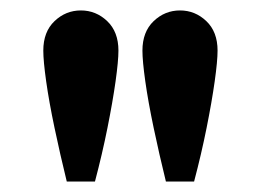

<svg xmlns="http://www.w3.org/2000/svg" viewBox="-20 -773 500 368"><path d="M162 -425H108Q95 -478 84.5 -528Q74 -578 68.5 -617Q63 -656 63 -676Q63 -712 84.5 -732.5Q106 -753 135 -753Q164 -753 185.5 -732.5Q207 -712 207 -676Q207 -656 201.5 -617Q196 -578 186 -528Q176 -478 162 -425ZM352 -425H298Q285 -478 274.5 -528Q264 -578 258.5 -617Q253 -656 253 -676Q253 -712 274.5 -732.5Q296 -753 325 -753Q354 -753 375.5 -732.5Q397 -712 397 -676Q397 -656 391.5 -617Q386 -578 376 -528Q366 -478 352 -425Z"/></svg>

Font: Wix Madefor Text ExtraBold
Style: Regular
Weight: 800
Designer: Dalton Maag Ltd
Foundry: Dalton Maag Ltd
Version: Version 3.100